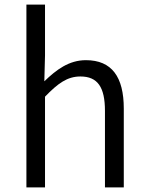

<svg xmlns="http://www.w3.org/2000/svg" viewBox="-20 -816 642 836"><path d="M95 0H176V-395C232 -453 273 -483 330 -483C405 -483 437 -437 437 -333V0H519V-343C519 -481 467 -554 354 -554C280 -554 225 -512 173 -462L176 -575V-796H95Z"/></svg>

Font: Genne Gothic Normal
Style: Regular
Weight: 350
Designer: Ryoko NISHIZUKA (kana & ideographs); Paul D. Hunt (Latin, Greek & Cyrillic); Wenlong ZHANG (bopomofo); Sandoll Communica
Foundry: Adobe Systems Incorporated
Version: Version 1.004;PS 1.004;hotconv 16.6.51;makeotf.lib2.5.65220